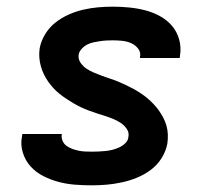

<svg xmlns="http://www.w3.org/2000/svg" viewBox="-20 -548 640 576"><path d="M255 8Q230 8 204.5 6Q179 4 155 -2.5Q131 -9 109.5 -20Q88 -31 72 -48.5Q56 -66 48.5 -90Q41 -114 46 -139Q46 -141 46.5 -142.5Q47 -144 47 -146H166Q166 -145 165.5 -145Q165 -145 165 -144Q164 -134 168 -125Q172 -116 179.5 -110.5Q187 -105 196.5 -101.5Q206 -98 215.5 -96Q225 -94 235 -93.5Q245 -93 255 -93Q266 -93 276 -93.5Q286 -94 296.5 -95Q307 -96 317 -98.5Q327 -101 337 -105.5Q347 -110 355.5 -118Q364 -126 365 -136Q368 -150 360.5 -161Q353 -172 342.5 -179Q332 -186 320 -191Q308 -196 295.5 -200Q283 -204 270.5 -208Q258 -212 246 -216.5Q234 -221 222.5 -226.5Q211 -232 200 -238.5Q189 -245 178.5 -252Q168 -259 158 -267Q148 -275 139.5 -284.5Q131 -294 124 -304Q117 -314 111.5 -325.5Q106 -337 102.5 -349.5Q99 -362 98 -375.5Q97 -389 99 -403Q103 -425 115.5 -445.5Q128 -466 146.5 -480.5Q165 -495 186.5 -504.5Q208 -514 230 -519Q252 -524 274 -526Q296 -528 318 -528Q343 -528 368 -525.5Q393 -523 416 -517Q439 -511 460 -499.5Q481 -488 496 -470.5Q511 -453 517.5 -429.5Q524 -406 520 -381Q520 -379 519.5 -377.5Q519 -376 519 -374H400Q400 -375 400 -375.5Q400 -376 400 -376Q403 -391 394.5 -402Q386 -413 373.5 -418.5Q361 -424 347 -425.5Q333 -427 318 -427Q309 -427 299.5 -426.5Q290 -426 280 -424.5Q270 -423 260.5 -421Q251 -419 242 -414.5Q233 -410 225.5 -402Q218 -394 216 -385Q214 -371 221.5 -360Q229 -349 239.5 -342Q250 -335 262 -330Q274 -325 286 -320.5Q298 -316 310.5 -312Q323 -308 335 -303Q347 -298 358.5 -292.5Q370 -287 381 -281Q392 -275 402.5 -268Q413 -261 422.5 -253Q432 -245 441 -235.5Q450 -226 457 -216Q464 -206 470 -194.5Q476 -183 479.5 -170.5Q483 -158 483.5 -144.5Q484 -131 482 -117Q478 -95 465 -74Q452 -53 432.5 -38.5Q413 -24 391 -15Q369 -6 346 -1Q323 4 300.5 6Q278 8 255 8Z"/></svg>

Font: Iosevka SS04 Extended
Style: Bold Italic
Weight: 700
Width: 7
Italic angle: -9°
Monospace: yes
Designer: Belleve Invis
Foundry: Belleve Invis
Version: Version 19.0.0; ttfautohint (v1.8.4)